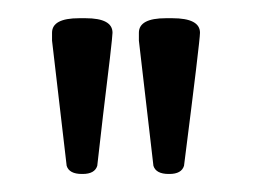

<svg xmlns="http://www.w3.org/2000/svg" viewBox="-20 -551 282 214"><path d="M71.3 -357.1Q57.1 -357.1 54.3 -366.2L38 -505.7V-514.5Q38 -530.7 68.2 -530.7H75.3Q105.4 -530.7 105.4 -514.5Q105.4 -511.3 102.5 -486.1Q99.5 -461 94.9 -422.9Q90.4 -384.9 88.4 -366.2Q85.6 -357.1 72.1 -357.1ZM168.1 -357.1Q153.8 -357.1 151 -366.2L134.8 -505.7V-514.5Q134.8 -530.7 164.9 -530.7H172Q202.9 -530.7 202.9 -514.5Q202.9 -505.7 185.1 -366.2Q182.3 -357.1 168.8 -357.1Z"/></svg>

Font: Jaldi
Style: Regular
Weight: 400
Designer: Pablo Cosgaya and Nicolas Silva
Foundry: Omnibus-Type
Version: Version 1.001;PS 001.001;hotconv 1.0.70;makeotf.lib2.5.58329